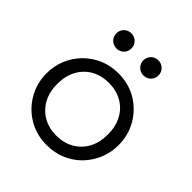

<svg xmlns="http://www.w3.org/2000/svg" viewBox="-190 -824 973 973"><g transform="rotate(45 296.0 -338.0)"><path d="M296 15Q222 15 163.5 -20Q105 -55 71.5 -113.8Q38 -172.5 38 -242.5Q38 -295 57.2 -341.5Q76.5 -388 111.5 -423.8Q146.5 -459.5 193.5 -479.8Q240.5 -500 296 -500Q370.5 -500 428.8 -465Q487 -430 520.5 -371.2Q554 -312.5 554 -242.5Q554 -190.5 534.8 -143.8Q515.5 -97 481 -61.2Q446.5 -25.5 399.2 -5.2Q352 15 296 15ZM296 -53.5Q349 -53.5 390 -76.8Q431 -100 454.2 -142.2Q477.5 -184.5 477.5 -242.5Q477.5 -300.5 454.2 -343Q431 -385.5 390 -408.5Q349 -431.5 296 -431.5Q243 -431.5 202 -408.5Q161 -385.5 137.8 -343Q114.5 -300.5 114.5 -242.5Q114.5 -184.5 138 -142.2Q161.5 -100 202.2 -76.8Q243 -53.5 296 -53.5ZM199.5 -581.5Q177 -581.5 161 -597Q145 -612.5 145 -635.5Q145 -650.5 152.2 -663Q159.5 -675.5 172 -682.5Q184.5 -689.5 199.5 -689.5Q221.5 -689.5 237.5 -674Q253.5 -658.5 253.5 -635.5Q253.5 -620 246.2 -607.8Q239 -595.5 226.5 -588.5Q214 -581.5 199.5 -581.5ZM393 -581.5Q370.5 -581.5 354.5 -597Q338.5 -612.5 338.5 -635.5Q338.5 -650.5 345.8 -663Q353 -675.5 365.5 -682.5Q378 -689.5 393 -689.5Q415 -689.5 431 -674Q447 -658.5 447 -635.5Q447 -620 439.8 -607.8Q432.5 -595.5 420 -588.5Q407.5 -581.5 393 -581.5Z"/></g></svg>

Font: Geologica Roman ExtraLight
Style: Regular
Weight: 250
Designer: Sindre Bremnes, Frode Helland
Foundry: Monokrom Skriftforlag AS
Version: Version 1.010;gftools[0.9.28]